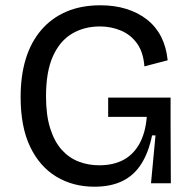

<svg xmlns="http://www.w3.org/2000/svg" viewBox="-20 -693 728 726"><path d="M337 13Q256 13 193 -25Q130 -63 94 -138Q58 -213 58 -326Q58 -407 77.5 -470.5Q97 -534 136 -579.5Q175 -625 231 -649Q287 -673 360 -673Q414 -673 458.5 -659Q503 -645 536.5 -618.5Q570 -592 589.5 -553.5Q609 -515 614 -465L526 -442Q522 -496 498 -529Q474 -562 437 -577.5Q400 -593 358 -593Q298 -593 252 -565.5Q206 -538 180 -480Q154 -422 154 -329Q154 -257 170 -207Q186 -157 213.5 -126.5Q241 -96 277.5 -82Q314 -68 355 -68Q408 -68 446 -88Q484 -108 507 -149Q530 -190 535 -251H389V-324H625V-224L626 0H551L568 -181H555Q542 -117 514.5 -73.5Q487 -30 443 -8.5Q399 13 337 13Z"/></svg>

Font: Bricolage Grotesque 28pt
Style: Regular
Weight: 400
Version: Version 1.001;gftools[0.9.33.dev8+g029e19f]